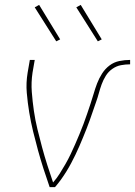

<svg xmlns="http://www.w3.org/2000/svg" viewBox="-20 -765 552 785"><path d="M183 0Q170 -37 158 -74.5Q146 -112 135.5 -150Q125 -188 115.5 -227Q106 -266 99.5 -305.5Q93 -345 89.5 -385.5Q86 -426 93 -468L102 -520H122L113 -468Q107 -428 110 -389Q113 -350 118.5 -312Q124 -274 133 -237Q142 -200 152 -163Q162 -126 173.5 -90Q185 -54 197 -19Q212 -36 224 -55Q236 -74 247.5 -94Q259 -114 268.5 -134Q278 -154 287 -174.5Q296 -195 304.5 -215.5Q313 -236 321 -257Q329 -278 336 -299Q343 -320 350 -340.5Q357 -361 363 -382Q369 -403 377 -424Q385 -445 397.5 -464.5Q410 -484 428 -497.5Q446 -511 468 -515.5Q490 -520 512 -520V-502Q493 -502 474.5 -498.5Q456 -495 439.5 -483.5Q423 -472 412.5 -455Q402 -438 395.5 -420Q389 -402 384 -383.5Q379 -365 372.5 -347Q366 -329 360 -311Q354 -293 347.5 -275Q341 -257 334 -239Q327 -221 319.5 -203Q312 -185 304.5 -167.5Q297 -150 288.5 -132.5Q280 -115 271 -98Q262 -81 251.5 -64Q241 -47 229.5 -31Q218 -15 205 0ZM380 -596 292 -735 310 -745 396 -604ZM210 -596 122 -735 140 -745 226 -604Z"/></svg>

Font: Iosevka Curly Thin
Style: Italic
Weight: 100
Italic angle: -9°
Monospace: yes
Designer: Belleve Invis
Foundry: Belleve Invis
Version: Version 22.1.2; ttfautohint (v1.8.4)